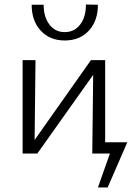

<svg xmlns="http://www.w3.org/2000/svg" viewBox="-20 -679 587 849"><path d="M456 150H413L466 0H388L392 -348L145 0H80V-413H137L133 -60L382 -413H445V-50H543ZM413 -658 360 -659Q360 -604 334.5 -570.5Q309 -537 266 -537Q224 -537 198.5 -570.5Q173 -604 173 -658H120Q120 -587 160 -543.5Q200 -500 266 -500Q333 -500 373 -543.5Q413 -587 413 -658Z"/></svg>

Font: Ysabeau Semilight
Style: Regular
Weight: 300
Designer: Christian Thalmann (Catharsis Fonts)
Version: Version 0.003